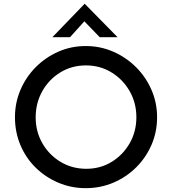

<svg xmlns="http://www.w3.org/2000/svg" viewBox="-20 -973 896 1001"><path d="M58 -362Q58 -437 86.5 -504Q115 -571 166 -622.5Q217 -674 284 -703.5Q351 -733 427 -733Q503 -733 570.5 -703.5Q638 -674 689.5 -622.5Q741 -571 770 -504Q799 -437 799 -362Q799 -285 770 -218Q741 -151 689.5 -100Q638 -49 570.5 -20.5Q503 8 427 8Q351 8 284 -20.5Q217 -49 166 -99Q115 -149 86.5 -216.5Q58 -284 58 -362ZM166 -361Q166 -287 201 -226Q236 -165 296 -129Q356 -93 430 -93Q503 -93 562 -129Q621 -165 656 -226Q691 -287 691 -362Q691 -437 655.5 -498.5Q620 -560 560.5 -596Q501 -632 428 -632Q354 -632 294.5 -595.5Q235 -559 200.5 -497.5Q166 -436 166 -361ZM500 -779 409 -873 437 -881 345 -779H253L421 -953H422L593 -779Z"/></svg>

Font: Reem Kufi
Style: Regular
Weight: 400
Designer: Khaled Hosny
Version: Version 1.6